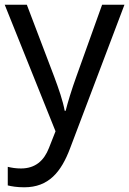

<svg xmlns="http://www.w3.org/2000/svg" viewBox="-20 -556 549 816"><path d="M83 240C187 240 240 175 278 74L509 -536H414L305 -232C285 -177 267 -118 259 -85H255C247 -129 230 -177 210 -231L94 -536H0L216 2L188 73C167 127 130 160 69 160C47 160 30 157 13 153V232C29 236 52 240 83 240Z"/></svg>

Font: Noto Sans Math
Style: Regular
Weight: 400
Designer: Monotype Design Team, Delve Withrington, Jeff Kellem
Foundry: Monotype Imaging Inc., Delve Fonts LLC
Version: Version 3.000